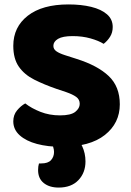

<svg xmlns="http://www.w3.org/2000/svg" viewBox="-20 -645 591 867"><path d="M251 -124Q300 -124 320 -140Q340 -156 340 -176Q340 -196 324 -207.5Q308 -219 279 -229L237 -243Q179 -263 134.5 -285.5Q90 -308 65 -344Q40 -380 40 -438Q40 -523 105.5 -574Q171 -625 289 -625Q347 -625 392 -614Q437 -603 463 -580.5Q489 -558 489 -523Q489 -498 477 -479Q465 -460 448 -447Q426 -461 389 -471.5Q352 -482 308 -482Q263 -482 242 -469.5Q221 -457 221 -438Q221 -423 234.5 -413.5Q248 -404 273 -396L326 -379Q421 -349 471 -301.5Q521 -254 521 -174Q521 -89 453.5 -35.5Q386 18 257 18Q196 18 147 5Q98 -8 69 -34Q40 -60 40 -97Q40 -126 57 -146.5Q74 -167 94 -178Q122 -156 162.5 -140Q203 -124 251 -124ZM207 -5 298 -38Q336 -17 351 15Q366 47 366 84Q366 135 334 168.5Q302 202 245 202Q203 202 177.5 181.5Q152 161 152 123Q152 106 156 93H166Q197 93 210.5 78Q224 63 224 41Q224 31 220 18Q216 5 207 -5Z"/></svg>

Font: Baloo Tamma 2 ExtraBold
Style: Regular
Weight: 800
Designer: Divya Kowshik, Shuchita Grover and Ek Type
Foundry: Ek Type
Version: Version 1.700